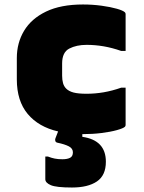

<svg xmlns="http://www.w3.org/2000/svg" viewBox="-20 -583 640 856"><path d="M350 -563Q393 -563 433 -557.5Q473 -552 501 -544Q529 -536 537 -528Q540 -525 540 -520V-356H520Q480 -370 442 -376.5Q404 -383 366 -383Q321 -383 289 -366.5Q257 -350 257 -300V-246Q257 -227 261 -212.5Q265 -198 275 -188Q287 -176 308 -170.5Q329 -165 366 -165Q404 -165 442 -171.5Q480 -178 520 -192H540V-26Q540 -21 537 -18Q530 -11 501.5 -3Q473 5 433 10Q393 15 349 15H347V16V27Q452 42 452 138Q452 199 412 226Q372 253 301 253Q231 253 206.5 242.5Q182 232 182 216V115H194Q209 121 224 124Q239 127 258 127Q280 127 292.5 120.5Q305 114 305 96Q305 79 287 69.5Q269 60 235 53Q228 51 226.5 45Q225 39 227 34Q231 24 239 3Q152 -17 103.5 -75Q55 -133 55 -229V-324Q55 -392 87.5 -446Q120 -500 185.5 -531.5Q251 -563 350 -563Z"/></svg>

Font: Recursive Mn Lnr St Blk
Style: Regular
Weight: 900
Monospace: yes
Version: Version 1.079;hotconv 1.0.112;makeotfexe 2.5.65598; ttfautoh